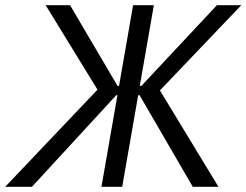

<svg xmlns="http://www.w3.org/2000/svg" viewBox="-61 -720 950 740"><path d="M339 -400 331 -348 115 -700H209L392 -389H427L421 -353H387L62 0H-41ZM452 -700H532L410 0H330ZM477 -353H444L450 -389H484L775 -700H869L531 -346L538 -400L781 0H682Z"/></svg>

Font: Fixel Italic Variable Display Thin
Style: Italic
Weight: 100
Italic angle: -10°
Designer: AlfaBravo + MacPaw
Foundry: Kyrylo Tkachov, Marchela Mozhyna, Serhii Makarenko, Maria Weinstein, Zakhar Kryvoshyya
Version: Version 1.210;Glyphs 3.2 (3217)